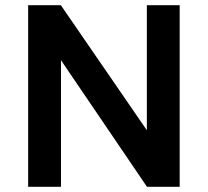

<svg xmlns="http://www.w3.org/2000/svg" viewBox="-20 -720 800 740"><path d="M88.5 0V-700H214.5L546 -218V-700H672.5V0H546.5L215 -488V0Z"/></svg>

Font: Geologica Thin Roman Medium
Style: Regular
Weight: 500
Version: Version 1.010;gftools[0.9.28]